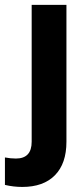

<svg xmlns="http://www.w3.org/2000/svg" viewBox="-67 -548 342 782"><path d="M62 -528.3H203.6V29.3Q203.6 118.2 156.7 165.8Q109.9 213.4 23.9 213.4Q-12.2 213.4 -46.9 205.1V93.3Q-24.4 97.7 -2 97.7Q62 97.7 62 29.3Z"/></svg>

Font: Mardoto
Style: Bold
Weight: 700
Designer: Christian Robertson, Vahan Hovhannisyan
Foundry: Google
Version: Version 1.000